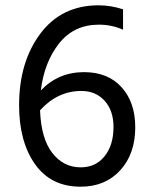

<svg xmlns="http://www.w3.org/2000/svg" viewBox="-20 -693 566 724"><path d="M490 -213Q490 -113 433.5 -51Q377 11 284 11Q172 11 112 -74Q52 -159 52 -296Q52 -459 132 -566Q212 -673 352 -673Q397 -673 444 -658V-581Q401 -600 353 -600Q259 -600 203 -529.5Q147 -459 134 -352Q200 -421 297 -421Q387 -421 438.5 -364Q490 -307 490 -213ZM284 -62Q341 -62 374.5 -104Q408 -146 408 -214Q408 -276 374.5 -313Q341 -350 287 -350Q197 -350 131 -277Q135 -171 177 -116.5Q219 -62 284 -62Z"/></svg>

Font: Hind Siliguri
Style: Regular
Weight: 400
Designer: Jyotish Sonowal
Foundry: Indian Type Foundry
Version: Version 1.000;PS 1.0;hotconv 1.0.86;makeotf.lib2.5.63406; tt